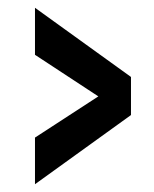

<svg xmlns="http://www.w3.org/2000/svg" viewBox="-20 -574 397 494"><path d="M70 -100V-220L233 -326L70 -433V-554L317 -376V-278Z"/></svg>

Font: Smooch Sans Thin Black
Style: Regular
Weight: 900
Version: Version 1.010